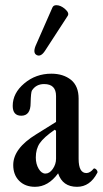

<svg xmlns="http://www.w3.org/2000/svg" viewBox="-20 -709 396 740"><path d="M154 -514Q138 -489 122 -496.5Q106 -504 117 -532L182 -680Q186 -689 197 -689Q214 -689 231 -674Q248 -659 241 -648ZM115 11Q77 11 54 -12Q31 -35 31 -73Q31 -137 119 -191L196 -239V-339Q196 -385 150 -385Q119 -385 103 -360Q99 -353 98 -312Q98 -263 62 -263Q29 -263 29 -301Q29 -350 73.5 -387.5Q118 -425 178 -425Q224 -425 254 -401Q283 -377 283 -329V-97Q283 -42 313 -42Q327 -42 341 -59Q343 -61 347.5 -58.5Q352 -56 354.5 -51Q357 -46 355 -43Q327 11 277 11Q221 11 204 -41Q166 11 115 11ZM155 -40Q171 -40 183.5 -58Q196 -76 196 -97V-205L191 -209Q149 -180 133.5 -157.5Q118 -135 118 -102Q118 -77 129 -58.5Q140 -40 155 -40Z"/></svg>

Font: Junicode Cond Medium
Style: Regular
Weight: 500
Width: 3
Designer: Peter S. Baker
Version: Version 2.201